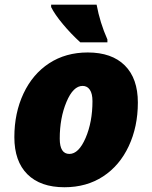

<svg xmlns="http://www.w3.org/2000/svg" viewBox="-20 -786 647 816"><path d="M253.9 9.8Q151.9 9.8 96.4 -45.4Q41 -100.6 41 -203.1Q41 -305.7 79.8 -388.4Q118.7 -471.2 189 -517.1Q259.3 -563 353 -563Q455.1 -563 510.5 -507.8Q565.9 -452.6 565.9 -350.1Q565.9 -247.6 527.1 -164.8Q488.3 -82 418 -36.1Q347.7 9.8 253.9 9.8ZM331.1 -420.9Q291 -420.9 262.5 -352.8Q233.9 -284.7 233.9 -196.8Q233.9 -131.8 274.9 -131.8Q314.5 -131.8 343.8 -199.7Q373 -267.6 373 -356Q373 -388.2 361.8 -404.5Q350.6 -420.9 331.1 -420.9ZM436.5 -606H321.3Q281.2 -642.6 247.1 -683.6Q212.9 -724.6 197.3 -755.9V-766.1H390.6Q404.8 -689.5 436.5 -618.2Z"/></svg>

Font: TypoPRO Open Sans
Style: Italic
Weight: 800
Italic angle: -12°
Foundry: Ascender Corporation
Version: Version 1.10